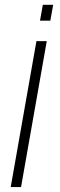

<svg xmlns="http://www.w3.org/2000/svg" viewBox="-20 -760 243 780"><path d="M23.5 0H65.5L170 -593H128ZM154 -740.5 142.5 -676H184.5L196 -740.5Z"/></svg>

Font: Anybody UltraCondensed Thin ExtraLight
Style: Italic
Weight: 250
Italic angle: -10°
Version: Version 1.111